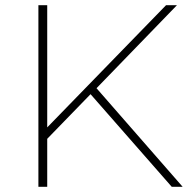

<svg xmlns="http://www.w3.org/2000/svg" viewBox="-20 -720 737 740"><path d="M128 0V-700H162V-229L620 -700H662L352 -380L684 0H642L329 -357L162 -185V0Z"/></svg>

Font: Montserrat Thin ExtraLight
Style: Regular
Weight: 250
Version: Version 9.000